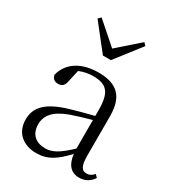

<svg xmlns="http://www.w3.org/2000/svg" viewBox="-191 -900 933 1026"><g transform="rotate(30 275.5 -387.5)"><path d="M455 13C490 13 519 -2 539 -33L524 -49C508 -32 496 -26 479 -26C450 -26 435 -45 435 -111V-354C435 -476 379 -526 267 -526C160 -526 88 -479 67 -398C71 -377 85 -365 107 -365C130 -365 145 -376 150 -407L166 -478C195 -490 223 -495 250 -495C330 -495 366 -466 366 -354V-316C321 -305 272 -292 228 -279C100 -241 53 -190 53 -114C53 -31 113 14 190 14C262 14 307 -18 368 -83C375 -23 402 13 455 13ZM132 -789 116 -773 240 -616H289L411 -773L396 -789L264 -673ZM366 -115C300 -52 262 -32 220 -32C162 -32 124 -64 124 -126C124 -179 156 -221 242 -253C279 -266 323 -279 366 -291Z"/></g></svg>

Font: Noto Serif CJK HK Light
Style: Regular
Weight: 300
Designer: Ryoko NISHIZUKA 西塚涼子 (kana & ideographs); Frank Grießhammer (Latin, Greek & Cyrillic); Wenlong ZHANG 张文龙 (bopomofo); San
Foundry: Adobe
Version: Version 2.001;hotconv 1.1.0;makeotfexe 2.6.0